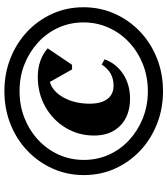

<svg xmlns="http://www.w3.org/2000/svg" viewBox="36 -782 762 874"><g transform="rotate(-90 417.0 -345.0)"><path d="M439 16Q359 16 289.5 -11.5Q220 -39 168 -88Q116 -137 86.5 -202.5Q57 -268 57 -344Q57 -420 86.5 -486Q116 -552 168 -601.5Q220 -651 289.5 -678.5Q359 -706 439 -706Q519 -706 588.5 -678.5Q658 -651 710 -602Q762 -553 791.5 -487.5Q821 -422 821 -346Q821 -270 791.5 -204Q762 -138 710 -88.5Q658 -39 588.5 -11.5Q519 16 439 16ZM439 -53Q505 -53 561.5 -75.5Q618 -98 661 -138Q704 -178 728 -231.5Q752 -285 752 -346Q752 -407 728 -460Q704 -513 661 -552.5Q618 -592 561.5 -614.5Q505 -637 439 -637Q373 -637 316.5 -614.5Q260 -592 217 -552Q174 -512 150 -459Q126 -406 126 -344Q126 -283 150 -230Q174 -177 217 -137.5Q260 -98 316.5 -75.5Q373 -53 439 -53ZM405 -134Q328 -134 282.5 -178Q237 -222 237 -298Q237 -369 272.5 -427.5Q308 -486 368.5 -520Q429 -554 504 -554Q582 -554 634 -509L559 -398H538L481 -499Q438 -487 410 -436.5Q382 -386 382 -318Q382 -265 403.5 -237Q425 -209 464 -209Q526 -209 560 -263L584 -250Q565 -197 517 -165.5Q469 -134 405 -134Z"/></g></svg>

Font: Platypi ExtraBold
Style: Italic
Weight: 800
Italic angle: -13°
Designer: David Sargent
Foundry: Bolt Cutter Type
Version: Version 1.200; ttfautohint (v1.8.4.7-5d5b)